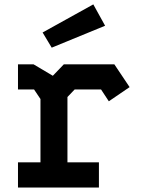

<svg xmlns="http://www.w3.org/2000/svg" viewBox="-20 -834 640 854"><path d="M60 -548V-436H131.5L160 -393.5V-112H60V0H420V-112H280V-402.5L312 -436H429.5L464 -383.5L556.5 -446.5L488.5 -548H264L215 -497L129 -548ZM395 -814.5 169.5 -689.5 210 -622 447.5 -719.5Z"/></svg>

Font: Kode
Style: Regular
Weight: 400
Monospace: yes
Designer: Isa Ozler
Foundry: Kadena LLC
Version: Version 1.000;gftools[0.9.28]